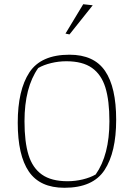

<svg xmlns="http://www.w3.org/2000/svg" viewBox="-20 -879 634 909"><path d="M290 -720 374 -859 419 -854 309 -716ZM64 -298Q64 -452 119 -536Q174 -620 309 -620Q425 -620 477.5 -543Q530 -466 530 -312Q530 -158 475 -74Q420 10 285 10Q169 10 116.5 -67Q64 -144 64 -298ZM433 -53Q498 -145 498 -305Q498 -403 479 -464.5Q460 -526 415.5 -557.5Q371 -589 294 -589Q258 -589 222.5 -580.5Q187 -572 161 -557Q96 -465 96 -305Q96 -207 115 -145.5Q134 -84 178.5 -52.5Q223 -21 300 -21Q336 -21 371.5 -29.5Q407 -38 433 -53Z"/></svg>

Font: Athiti ExtraLight
Style: Regular
Weight: 250
Version: Version 1.032